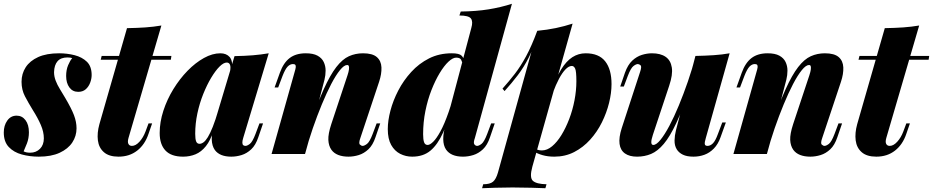

<svg xmlns="http://www.w3.org/2000/svg" viewBox="-41 -815 4937 1016"><path d="M84 -14Q92 -10 100.5 -8.5Q109 -7 119 -7Q150 -7 170.5 -27.5Q191 -48 191 -83Q191 -117 175 -154Q159 -191 133 -232Q109 -271 91 -305.5Q73 -340 73 -382Q73 -425 95 -459Q117 -493 161 -513Q205 -533 272 -533Q314 -533 353.5 -523Q393 -513 418.5 -488.5Q444 -464 444 -418Q444 -398 436 -377Q428 -356 412.5 -342.5Q397 -329 373 -329Q343 -329 326 -352.5Q309 -376 309 -413Q309 -445 319.5 -470Q330 -495 341 -507Q333 -511 316 -511Q281 -511 263.5 -491Q246 -471 245 -433Q245 -411 253.5 -388.5Q262 -366 276 -343.5Q290 -321 304 -297Q337 -241 350.5 -205.5Q364 -170 364 -136Q364 -95 341.5 -61Q319 -27 274.5 -6.5Q230 14 164 14Q117 14 74.5 2.5Q32 -9 5.5 -37Q-21 -65 -21 -114Q-21 -151 -2.5 -177Q16 -203 47 -203Q76 -203 94 -179Q112 -155 112 -115Q112 -83 101.5 -56Q91 -29 84 -14Z M866 -519 863 -499H492L497 -519ZM639 -85Q633 -64 638.5 -53.5Q644 -43 657 -43Q677 -43 697 -65Q717 -87 729 -119L745 -162H764L745 -107Q726 -50 685 -18Q644 14 586 14Q536 14 509 -9.5Q482 -33 477 -72Q472 -111 485 -158L631 -666Q686 -667 729 -670Q772 -673 813 -680Z M1015 -54Q1025 -54 1036 -62Q1047 -70 1059 -89.5Q1071 -109 1085 -144Q1099 -179 1115 -234L1089 -125Q1073 -72 1048.5 -41.5Q1024 -11 993.5 1.5Q963 14 928 14Q865 14 834.5 -18.5Q804 -51 804 -111Q804 -169 823.5 -229Q843 -289 876.5 -343.5Q910 -398 951.5 -440.5Q993 -483 1038 -508Q1083 -533 1125 -533Q1157 -533 1174.5 -513Q1192 -493 1187 -442L1176 -436Q1181 -461 1176 -472.5Q1171 -484 1159 -484Q1142 -484 1120.5 -462.5Q1099 -441 1076.5 -403.5Q1054 -366 1034.5 -317.5Q1015 -269 1003.5 -215Q992 -161 992 -107Q992 -79 997 -66.5Q1002 -54 1015 -54ZM1200 -518Q1255 -519 1297.5 -522.5Q1340 -526 1381 -533L1246 -85Q1241 -69 1241.5 -59.5Q1242 -50 1246.5 -46.5Q1251 -43 1258 -43Q1267 -43 1281 -53.5Q1295 -64 1311 -106L1332 -162H1351L1326 -89Q1312 -47 1288.5 -25Q1265 -3 1237.5 5.5Q1210 14 1183 14Q1122 14 1096 -21Q1081 -42 1079.5 -76Q1078 -110 1092 -158Z M1573 0H1396L1518 -434Q1523 -450 1524 -459Q1525 -468 1521.5 -472Q1518 -476 1509 -476Q1494 -476 1481 -462.5Q1468 -449 1454 -413L1431 -352H1412L1440 -430Q1459 -483 1492 -508Q1525 -533 1577 -533Q1616 -533 1639 -520.5Q1662 -508 1672 -487Q1682 -466 1682 -441.5Q1682 -417 1676 -393ZM1596 -143Q1637 -265 1671.5 -341.5Q1706 -418 1738.5 -460Q1771 -502 1805.5 -517.5Q1840 -533 1880 -533Q1930 -533 1953 -513Q1976 -493 1977.5 -458.5Q1979 -424 1965 -382L1866 -85Q1856 -57 1863.5 -50Q1871 -43 1878 -43Q1887 -43 1901 -53.5Q1915 -64 1931 -106L1952 -162H1971L1946 -89Q1932 -47 1908.5 -25Q1885 -3 1857.5 5.5Q1830 14 1803 14Q1772 14 1749 5Q1726 -4 1713 -22Q1698 -43 1696.5 -74.5Q1695 -106 1712 -158L1798 -417Q1804 -435 1805.5 -447Q1807 -459 1805 -465Q1803 -471 1796 -471Q1780 -471 1758 -444Q1736 -417 1711.5 -370Q1687 -323 1662 -262.5Q1637 -202 1614 -135.5Q1591 -69 1574 -3Z M2472 -85Q2463 -60 2469 -51.5Q2475 -43 2484 -43Q2493 -43 2507 -53.5Q2521 -64 2537 -106L2558 -162H2577L2552 -89Q2538 -47 2514.5 -25Q2491 -3 2463.5 5.5Q2436 14 2409 14Q2345 14 2319 -24Q2305 -45 2304.5 -78.5Q2304 -112 2318 -158L2453 -667Q2463 -701 2451 -717Q2439 -733 2390 -733L2397 -754Q2479 -755 2544 -765.5Q2609 -776 2668 -795ZM2222 -48Q2234 -48 2251.5 -65Q2269 -82 2290 -120.5Q2311 -159 2333 -222Q2355 -285 2376 -376L2361 -268Q2332 -176 2303.5 -113Q2275 -50 2237 -18Q2199 14 2140 14Q2106 14 2076.5 -1Q2047 -16 2029 -48Q2011 -80 2011 -132Q2011 -176 2025 -229.5Q2039 -283 2066.5 -336Q2094 -389 2135 -434Q2176 -479 2229.5 -506Q2283 -533 2350 -533Q2389 -533 2401.5 -520.5Q2414 -508 2417 -488L2409 -468Q2405 -488 2399 -499Q2393 -510 2373 -510Q2355 -510 2332 -488.5Q2309 -467 2285.5 -428Q2262 -389 2242 -338Q2222 -287 2210 -227.5Q2198 -168 2198 -105Q2198 -77 2203 -62.5Q2208 -48 2222 -48Z M2985 -466Q2969 -466 2951.5 -448Q2934 -430 2917 -398Q2900 -366 2885 -325Q2870 -284 2859 -238L2878 -336Q2902 -405 2929 -448.5Q2956 -492 2988 -512.5Q3020 -533 3058 -533Q3128 -533 3161.5 -490.5Q3195 -448 3195 -370Q3195 -323 3182 -270.5Q3169 -218 3144 -167.5Q3119 -117 3082 -76Q3045 -35 2997.5 -10.5Q2950 14 2892 14Q2858 14 2830 6Q2802 -2 2786 -13L2793 -26Q2801 -23 2809 -21Q2817 -19 2827 -19Q2854 -19 2880.5 -41Q2907 -63 2930 -100.5Q2953 -138 2971 -185Q2989 -232 2999 -284Q3009 -336 3009 -385Q3009 -438 3002.5 -452Q2996 -466 2985 -466ZM2802 -652Q2855 -657 2900.5 -666.5Q2946 -676 2989 -690L2776 67Q2760 125 2779 142Q2798 159 2851 160L2845 181Q2819 180 2771.5 178.5Q2724 177 2671 177Q2625 177 2579 178.5Q2533 180 2510 181L2516 160Q2552 160 2568 146.5Q2584 133 2594 98ZM2618 -346Q2653 -385 2683.5 -424.5Q2714 -464 2743 -517.5Q2772 -571 2802 -652L2805 -636Q2785 -566 2758 -512.5Q2731 -459 2698.5 -416.5Q2666 -374 2629 -333Z M3611 -354Q3572 -237 3538 -164.5Q3504 -92 3471.5 -53.5Q3439 -15 3404.5 -0.5Q3370 14 3330 14Q3290 14 3266 -3Q3242 -20 3237.5 -53.5Q3233 -87 3249 -137L3346 -434Q3356 -463 3348.5 -469.5Q3341 -476 3334 -476Q3325 -476 3311 -465.5Q3297 -455 3281 -413L3260 -357H3241L3266 -430Q3281 -472 3304.5 -494Q3328 -516 3355.5 -524.5Q3383 -533 3409 -533Q3454 -533 3481 -514.5Q3508 -496 3514 -458Q3520 -420 3500 -361L3414 -102Q3396 -48 3416 -48Q3432 -48 3454 -75Q3476 -102 3501 -149Q3526 -196 3551 -256.5Q3576 -317 3599 -383.5Q3622 -450 3639 -516ZM3694 -85Q3687 -62 3688.5 -52.5Q3690 -43 3703 -43Q3718 -43 3731.5 -56.5Q3745 -70 3758 -106L3781 -167H3800L3772 -89Q3759 -52 3736.5 -29Q3714 -6 3686.5 4Q3659 14 3629 14Q3594 14 3572.5 3.5Q3551 -7 3540 -25Q3528 -45 3528.5 -71.5Q3529 -98 3536 -126L3639 -519Q3691 -520 3736 -523Q3781 -526 3820 -533Z M4017 0H3840L3962 -434Q3967 -450 3968 -459Q3969 -468 3965.5 -472Q3962 -476 3953 -476Q3938 -476 3925 -462.5Q3912 -449 3898 -413L3875 -352H3856L3884 -430Q3903 -483 3936 -508Q3969 -533 4021 -533Q4060 -533 4083 -520.5Q4106 -508 4116 -487Q4126 -466 4126 -441.5Q4126 -417 4120 -393ZM4040 -143Q4081 -265 4115.5 -341.5Q4150 -418 4182.5 -460Q4215 -502 4249.5 -517.5Q4284 -533 4324 -533Q4374 -533 4397 -513Q4420 -493 4421.5 -458.5Q4423 -424 4409 -382L4310 -85Q4300 -57 4307.5 -50Q4315 -43 4322 -43Q4331 -43 4345 -53.5Q4359 -64 4375 -106L4396 -162H4415L4390 -89Q4376 -47 4352.5 -25Q4329 -3 4301.5 5.5Q4274 14 4247 14Q4216 14 4193 5Q4170 -4 4157 -22Q4142 -43 4140.5 -74.5Q4139 -106 4156 -158L4242 -417Q4248 -435 4249.5 -447Q4251 -459 4249 -465Q4247 -471 4240 -471Q4224 -471 4202 -444Q4180 -417 4155.5 -370Q4131 -323 4106 -262.5Q4081 -202 4058 -135.5Q4035 -69 4018 -3Z M4876 -519 4873 -499H4502L4507 -519ZM4649 -85Q4643 -64 4648.5 -53.5Q4654 -43 4667 -43Q4687 -43 4707 -65Q4727 -87 4739 -119L4755 -162H4774L4755 -107Q4736 -50 4695 -18Q4654 14 4596 14Q4546 14 4519 -9.5Q4492 -33 4487 -72Q4482 -111 4495 -158L4641 -666Q4696 -667 4739 -670Q4782 -673 4823 -680Z"/></svg>

Font: Playfair Display Black
Style: Italic
Weight: 900
Italic angle: -14°
Designer: Claus Eggers Sørensen
Foundry: Claus Eggers Sørensen
Version: Version 1.203